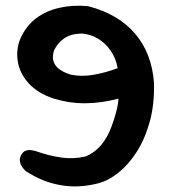

<svg xmlns="http://www.w3.org/2000/svg" viewBox="-20 -671 612 687"><path d="M331 -15Q262 3 196.5 -8.5Q131 -20 72 -59Q72 -59 67 -64Q62 -69 57 -77.5Q52 -86 51 -97Q50 -108 58 -120Q64 -129 72.5 -132Q81 -135 89.5 -134Q98 -133 103.5 -131.5Q109 -130 109 -130Q154 -114 197.5 -107.5Q241 -101 286 -111Q321 -126 343.5 -154Q366 -182 379 -218Q384 -231 389 -247Q394 -263 398.5 -281.5Q403 -300 404 -318Q342 -302 286 -301.5Q230 -301 173 -318Q115 -337 82.5 -373Q50 -409 43.5 -452Q37 -495 53 -533Q73 -578 108.5 -605Q144 -632 192 -643Q240 -654 295 -649Q403 -621 463 -551Q523 -481 531 -375Q533 -297 515.5 -234.5Q498 -172 468.5 -126.5Q439 -81 403 -52.5Q367 -24 331 -15ZM233 -404Q270 -396 312.5 -403Q355 -410 401 -427Q395 -462 376.5 -489Q358 -516 331 -532.5Q304 -549 272 -551Q233 -550 210 -534Q187 -518 174 -492Q152 -429 233 -404Z"/></svg>

Font: Sour Gummy Black Medium
Style: Regular
Weight: 500
Version: Version 1.000